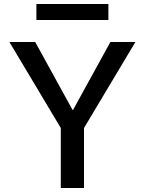

<svg xmlns="http://www.w3.org/2000/svg" viewBox="-20 -940 724 960"><path d="M162 -840V-920H522V-840ZM156 -730 343 -390H345L532 -730H657L400 -300V0H284V-300L27 -730Z"/></svg>

Font: Mplus 1p Medium
Style: Regular
Weight: 500
Version: Version 1.061